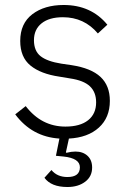

<svg xmlns="http://www.w3.org/2000/svg" viewBox="-20 -544 517 769"><path d="M349 127Q349 163 321 184Q293 205 250 205Q185 205 158 168L186 137Q209 165 250 165Q300 165 300 126Q300 90 235 83L204 80L218 11Q108 4 41 -86L83 -119Q146 -37 242 -37Q301 -37 333 -62.5Q365 -88 365 -134Q365 -175 340 -198.5Q315 -222 260 -230L218 -237Q143 -248 102 -281.5Q61 -315 61 -380Q61 -450 109.5 -487Q158 -524 235 -524Q345 -524 410 -445L372 -410Q317 -475 232 -475Q177 -475 146.5 -450.5Q116 -426 116 -383Q116 -340 142.5 -319Q169 -298 226 -289L267 -283Q345 -271 382.5 -236Q420 -201 420 -140Q420 -73 376 -33Q332 7 256 11L244 66L246 68Q266 63 282 63Q312 63 330.5 80Q349 97 349 127Z"/></svg>

Font: IBM Plex Sans Light
Style: Regular
Weight: 300
Designer: Mike Abbink, Paul van der Laan, Pieter van Rosmalen
Foundry: Bold Monday
Version: Version 3.0